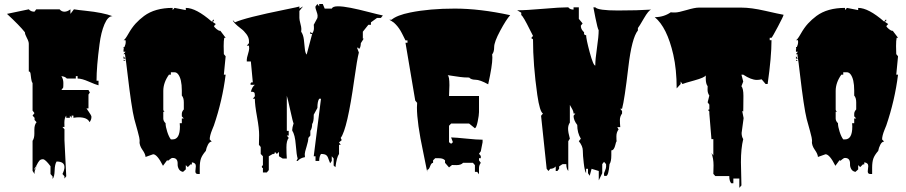

<svg xmlns="http://www.w3.org/2000/svg" viewBox="-20 -777 4441 941"><path d="M295.4 -175.8 295.9 -154.8H286.1L295.9 -143.6V-90.3L304.7 86.9L295.9 98.1V86.9L286.1 75.7Q295.9 56.2 295.9 42Q295.9 14.6 257.3 14.6Q248.5 28.3 247.8 58.6Q247.1 88.9 237.8 100.1V87.9L227.5 75.7V37.6Q202.1 3.4 190.4 3.4Q178.7 3.4 172.4 11.2Q166 19 160.2 31.2Q154.3 43.5 149.4 48.3V75.7L139.6 60.5V-86.9Q148.4 -99.1 148.4 -122.1V-141.6Q148.4 -165.5 159.2 -178.2L149.4 -189V-199.7L139.6 -210.4L148.9 -222.7L139.6 -234.9V-370.1Q134.3 -377 132.8 -391.6Q131.3 -406.2 129.6 -416.5Q127.9 -426.8 121.1 -426.8V-562.5Q121.1 -573.7 111.6 -591.3Q102.1 -608.9 102.1 -618.7Q77.1 -650.9 14.2 -709L121.1 -731.4Q130.9 -719.7 148.9 -719.7L157.7 -731.4H272Q281.7 -719.7 295.9 -719.7Q310.1 -719.7 325.2 -731.4V-709L342.3 -731.4Q361.8 -728 400.4 -724.1Q485.4 -715.3 531.2 -697.8Q508.8 -697.8 491.9 -658Q475.1 -618.2 467.8 -560.5Q453.1 -450.7 453.1 -381.3H462.9V-358.9Q448.7 -362.3 414.8 -377.2Q380.9 -392.1 360.4 -392.1V-403.8H351.6V-392.1H307.6Q299.3 -401.9 280.8 -403.8Q290.5 -389.2 290.5 -370.4Q290.5 -351.6 289.6 -347.7L280.8 -335.9H413.6L420.4 -323.7L413.6 -313.5V-245.6H403.8Q405.3 -243.2 412.6 -232.9Q428.2 -210.9 428.2 -204.6Q428.2 -189.9 418.9 -178.2Q408.7 -202.1 364.7 -202.1Q356.9 -202.1 339.8 -199.7V-210.4H331.1V-199.7L322.3 -210.4V-199.7H304.7V-210.4Q295.4 -198.7 295.4 -175.8ZM149.4 60.5Q149.4 52.2 156.2 44.4Q150.4 59.1 149.4 65.4ZM157.2 42.5 159.2 37.6V42Q158.2 42 157.2 42.5Z M778.8 35.6Q750.5 -21 730.5 -21Q729.5 -21 693.4 -7.8Q692.4 -22.5 678 -42.7Q663.6 -63 663.6 -83H664.6Q664.6 -100.6 654.8 -133.8Q645 -167 638.2 -193.8Q631.3 -220.7 622.8 -278.3Q614.3 -335.9 606.2 -405.5Q598.1 -475.1 592.3 -512.7L588.9 -510.7L585.4 -511.7L595.2 -523.4H585.4V-535.6H586.9L585.4 -546.9L589.8 -545.9Q596.2 -559.6 596.2 -572.3L595.2 -580.1H585.9Q592.8 -582.5 609.4 -611.8Q626 -641.1 644.5 -661.4Q663.1 -681.6 686 -698.7Q739.3 -738.3 826.2 -738.3V-727.5L835.4 -738.3L890.6 -727.5V-738.3Q940.9 -738.3 1017.6 -671.4L1027.3 -682.1L1028.3 -673.3L1019.5 -671.4L1037.6 -659.2L1028.3 -648.9Q1031.2 -642.6 1041.5 -634.3Q1051.8 -626 1058.1 -626H1060.1L1085.9 -591.8H1079.1Q1076.2 -579.1 1076.2 -551.3Q1076.2 -523.4 1077.1 -511.7L1085.9 -501L1077.1 -411.1H1085.9Q1070.3 -285.2 1028.3 -162.1Q1026.4 -156.7 1020 -141.6Q1007.8 -111.8 1007.8 -93.8L1017.6 -83Q1006.8 -83 999 -67.6Q991.2 -52.2 988.8 -37.6Q970.2 -16.1 964.6 1Q959 18.1 959 44.4V75.7H949.2Q937.5 75.7 937.5 62.5L939.9 37.1Q939.9 21 920.4 18.6V29.3L914.1 28.3L900.4 42L890.6 32.2V53.2L877 65.4Q862.3 62.5 856.2 51Q850.1 39.6 850.6 27.8Q852.1 -2.9 826.2 -2.9Q819.8 -2.9 812.3 3.9Q804.7 10.7 803 10.7Q801.3 10.7 799.3 7.8ZM826.2 -93.8Q861.8 -93.8 861.8 -157.2Q861.8 -168 860.8 -173.3H871.1V-196.3H880.9L871.1 -207V-219.2Q871.1 -230 880.9 -240.7V-275.4Q880.9 -297.9 871.1 -308.6V-333.5Q871.1 -389.6 853 -413.1Q845.2 -422.9 834.5 -422.9H817.4V-411.1H808.1Q780.3 -372.1 780.3 -331.5V-240.7Q780.3 -234.4 786.1 -229.5H780.3V-196.3Q780.3 -183.6 791.5 -173.3Q791.5 -156.2 799.6 -131.3Q807.6 -106.4 817.4 -93.8ZM595.2 -489.7H585.4V-501ZM595.2 -479H585.4L586.9 -484.4Z M1219.2 -372.1 1209.5 -475.6H1189.5V-484.9Q1189.5 -492.7 1195.3 -511.5Q1201.2 -530.3 1201.2 -539.8Q1201.2 -549.3 1200.2 -553.2H1189.5L1200.2 -565.4V-576.2Q1200.2 -592.8 1188 -609.4Q1175.8 -626 1161.1 -636.7Q1122.1 -666.5 1121.1 -678.2L1131.8 -667.5Q1179.2 -689.9 1379.9 -730.5Q1444.3 -743.2 1447.3 -745.6V-734.9L1465.3 -745.6L1447.3 -723.6V-689Q1447.3 -680.2 1452.1 -662.1Q1457 -644 1457 -635Q1457 -626 1456.1 -621.6Q1466.3 -606.9 1469.2 -583.3Q1472.2 -559.6 1473.9 -538.8Q1475.6 -518.1 1482.9 -509.3L1509.8 -610.4H1501V-621.6L1509.8 -612.8Q1518.6 -624 1518.6 -638.2Q1518.6 -652.3 1517.6 -655.3L1535.6 -689Q1536.6 -692.4 1536.6 -699.7Q1536.6 -707 1531.2 -721.7Q1525.9 -736.3 1525.9 -741.2L1526.4 -745.6L1535.6 -757.3L1544.4 -745.6V-757.3H1562L1571.3 -734.9H1606Q1610.8 -746.1 1636 -746.1Q1661.1 -746.1 1699.2 -738.5Q1737.3 -731 1785.9 -718.3Q1834.5 -705.6 1856.4 -701.2L1846.7 -689H1827.6L1797.9 -667.5V-655.3H1785.2L1758.3 -621.6V-587.9H1762.7L1748.5 -565.4Q1748.5 -556.2 1745.6 -545.9L1741.2 -538.1L1738.8 -537.6Q1736.8 -543.5 1734.4 -543.5Q1731.9 -543.5 1730 -543L1738.8 -519.5Q1730 -485.8 1716.3 -387.7Q1682.1 -143.6 1649.9 -101.1L1654.8 -90.3L1641.6 -79.1L1649.9 -67.4H1641.6V-22.5Q1629.9 -5.9 1624 42.5L1615.2 34.2V0L1606 -11.2V11.7L1598.1 23.4Q1595.2 17.1 1591.8 7.3Q1588.4 -2.4 1586.7 -6.3Q1585 -10.3 1581.1 -14.6Q1574.2 -22.5 1553.2 -22.5Q1544.4 -9.8 1544.4 11.7H1526.4V-11.2H1517.6L1553.2 -293H1544.4Q1535.6 -280.8 1535.6 -248L1517.6 -214.8V-209Q1517.6 -180.2 1509.8 -168.9Q1509.8 -147.9 1501 -135.7V-112.8L1491.2 -101.1Q1491.2 -85.9 1482.4 -58.1Q1473.6 -30.3 1473.6 -22Q1473.6 -13.7 1474.6 -6.8Q1451.7 -2.9 1439 11.7H1433.1L1439 0Q1433.6 -15.1 1429.7 -66.2Q1425.8 -117.2 1412.6 -135.7L1412.1 -140.6Q1412.1 -150.9 1418.9 -172.4Q1415.5 -177.7 1402.8 -236.1Q1390.1 -294.4 1385.7 -307.6V-135.7H1395V-112.8H1385.7L1395 -101.1Q1383.8 -87.9 1383.8 -55.2Q1383.8 -22.5 1385.7 0H1365.7L1347.2 -11.2V-32.7L1336.9 -22.5L1327.1 -32.7V-30.8Q1327.1 -27.8 1325.2 -24.7Q1323.2 -21.5 1322 -21.5Q1320.8 -21.5 1318.8 -23.4L1297.4 -11.2V56.6L1287.6 68.4H1268.6V45.9H1267.1Q1263.2 45.9 1263.2 40Q1263.2 34.2 1267.1 34.2H1268.6V-11.2L1257.8 -22.5V-56.6L1249 -67.4L1250 -114.7Q1250.5 -145 1239.7 -204.3Q1229 -263.7 1229 -293H1219.2L1229 -305.2V-310.1Q1229 -321.3 1225.1 -324.5Q1221.2 -327.6 1209.5 -327.6Q1216.3 -352.5 1229 -361.3H1209.5Q1207.5 -363.3 1207.5 -365.2Q1207.5 -368.2 1210.2 -371.1Q1212.9 -374 1215.1 -374Q1217.3 -374 1219.2 -372.1Z M2216.8 32.2 2195.3 31.7 2180.7 43.5 2161.1 21V8.8Q2151.4 -1.5 2132.3 -1.5H2112.8L2102.5 8.8V21Q2093.8 21 2087.9 38.1Q2082 55.2 2073.7 55.2V65.4Q2068.8 39.1 2054.2 -31.2Q2023.4 -174.8 2023.4 -250.5Q2023.4 -265.6 2024.4 -272.9L2015.1 -284.2L1967.3 -567.4H1977.1V-579.1H1967.3Q1965.8 -581.5 1961.2 -591.1Q1956.5 -600.6 1955.1 -603.5Q1953.6 -606.4 1949.2 -615Q1944.8 -623.5 1942.6 -627Q1940.4 -630.4 1935.8 -637.5Q1931.2 -644.5 1928 -647.9Q1924.8 -651.4 1919.9 -657Q1915 -662.6 1910.6 -666Q1896 -676.3 1888.2 -680.2H1898.9Q1925.3 -702.6 1990.7 -715.8Q2085.4 -734.9 2208.7 -734.9Q2332 -734.9 2480.5 -702.6Q2460.9 -681.2 2431.4 -626.2Q2401.9 -571.3 2401.9 -546.4Q2401.9 -521.5 2392.1 -510.7L2393.1 -494.6Q2393.1 -455.6 2372.6 -363.8Q2332 -386.2 2310.5 -386.2Q2289.1 -386.2 2279.3 -397Q2253.4 -397 2235.1 -399.7Q2216.8 -402.3 2200 -404.8Q2183.1 -407.2 2173.8 -408.7Q2182.6 -403.8 2182.6 -359.4L2180.7 -306.6H2327.6V-227.5Q2327.6 -212.9 2321.3 -181.9Q2314.9 -150.9 2307.6 -148.4L2279.3 -171.4H2190.9L2180.7 -160.6V-80.1L2190.9 -72.3L2199.7 -80.1L2190.9 -103.5Q2213.9 -103 2265.4 -97.7Q2316.9 -92.3 2345.2 -92.3V-80.1L2336.4 -35.6L2327.6 -23.4L2336.4 -12.7V-1.5H2327.6V8.8L2336.4 21Q2327.6 33.2 2327.6 46.9V77.1L2318.8 65.4H2307.6V32.2L2297.9 21H2249.5Q2239.7 32.2 2216.8 32.2Z M2809.1 -164.6Q2791 -188 2791 -209.5L2799.8 -220.7H2791Q2791 -231.4 2782.7 -245.4Q2774.4 -259.3 2772.9 -262.7V-176.3Q2764.2 -163.6 2764.2 -146.2Q2764.2 -128.9 2772.9 -97.2L2765.1 -85V61Q2755.4 49.8 2755.4 27.3H2738.3Q2736.8 27.3 2728.8 32.7Q2720.7 38.1 2720.2 38.6V50.3L2711.9 61H2703.6V38.6Q2693.4 50.3 2676.8 50.3L2668 61L2659.2 50.3L2631.8 -209.5L2641.1 -220.7Q2625.5 -228.5 2613.3 -312Q2592.3 -460.4 2592.3 -584.5L2583.5 -590.3L2592.3 -601.1Q2589.4 -606 2576.7 -631.8Q2544.9 -696.3 2534.7 -703.6V-714.8L2514.6 -726.6Q2558.1 -726.6 2642.1 -733.9Q2726.1 -741.2 2765.1 -741.2Q2773.4 -730 2791 -730V-741.2H2816.9V-684.6L2835.4 -662.1L2826.7 -651.4Q2826.7 -635.3 2837.4 -624.5Q2843.8 -618.2 2843 -616.7Q2842.3 -615.2 2842.3 -612.5Q2842.3 -609.9 2844.7 -607.2Q2847.2 -604.5 2849.6 -604.5L2852.5 -606Q2852.5 -586.4 2870.1 -521Q2887.7 -455.6 2897.5 -455.6V-456.1Q2897.5 -486.3 2905.8 -542.5Q2914.1 -598.6 2914.1 -628.9Q2908.7 -637.2 2898.4 -688.7Q2888.2 -740.2 2888.2 -741.2H2897.5Q2910.6 -725.6 3008.3 -725.6Q3106 -725.6 3171.9 -730Q3159.2 -727.5 3135.5 -686.5Q3111.8 -645.5 3106.4 -639.6V-627.9Q3076.2 -590.3 3059.6 -448.2Q3040.5 -286.1 3028.8 -244.1H3020L3028.8 -232.9V-220.7Q3018.1 -206.5 3018.1 -189Q3018.1 -171.4 3020 -153.8H3005.4L3011.7 -142.6Q3001 -128.9 3001 -109.1Q3001 -89.4 3002 -85Q2998.5 -80.1 2996.1 -67.9Q2989.7 -40 2976.1 -40V-16.1Q2976.1 15.6 2967.3 27.3Q2962.4 85.4 2950.2 85.4L2940.4 84.5V71.8Q2940.4 70.3 2945.6 58.6Q2950.7 46.9 2950.7 38.1Q2950.7 29.3 2950.2 27.3L2940.4 16.1L2931.6 27.3V71.8L2914.6 106.9V61L2879.4 50.3L2870.1 84.5L2861.8 71.8V50.3H2852.5V71.8Q2845.7 62.5 2841.1 23.2Q2836.4 -16.1 2836.4 -38.6Q2836.4 -61 2816.9 -85L2826.7 -97.2Q2809.1 -126 2809.1 -164.6Z M3611.3 17.6 3613.8 131.8 3603.5 143.6V98.1H3574.2V121.1H3564Q3554.2 111.3 3554.2 85.9H3485.8L3476.1 75.2L3477.1 33.2Q3477.1 -1 3466.8 -26.9L3476.1 -15.1V-95.2H3466.8L3456.5 -220.7V-230.5L3449.7 -238.3L3456.5 -240.7V-264.2L3448.2 -275.4L3456.5 -308.6Q3447.8 -321.3 3447.8 -336.9Q3447.8 -352.5 3448.2 -354.5Q3439 -366.2 3439 -391.1V-407.7Q3434.1 -397 3382.8 -382.8Q3331.5 -368.7 3324.7 -365.2L3315.9 -377.4V-365.2L3296.4 -343.8Q3296.4 -436.5 3279.8 -509.3Q3249 -643.6 3189 -692.9Q3232.9 -692.9 3267.6 -716.8Q3272.9 -715.8 3288.8 -715.8Q3304.7 -715.8 3345 -727.8Q3385.3 -739.7 3404.3 -739.7H3613.8Q3661.6 -739.7 3729.7 -724.1Q3797.9 -708.5 3820.3 -704.6Q3820.3 -698.7 3792.7 -646.7Q3765.1 -594.7 3761.2 -591.8H3752.4V-580.1H3761.2Q3761.2 -498.5 3742.2 -365.2H3732.4L3712.9 -388.2Q3699.7 -385.3 3689.5 -385.3Q3661.6 -385.3 3622.6 -411.1H3613.8L3622.6 -377.4L3613.8 -354.5Q3623.5 -342.8 3623.5 -307.1Q3623.5 -271.5 3623 -252.4Q3622.6 -233.4 3622.6 -230.5Q3622.1 -230.5 3620.1 -232.9Q3618.2 -232.9 3618.2 -229.5L3624.5 -198.2L3614.7 -125.5Q3614.7 -107.4 3622.6 -95.2Q3611.3 -49.8 3611.3 17.6Z M4074.2 35.6Q4045.9 -21 4025.9 -21Q4024.9 -21 3988.8 -7.8Q3987.8 -22.5 3973.4 -42.7Q3959 -63 3959 -83H3960Q3960 -100.6 3950.2 -133.8Q3940.4 -167 3933.6 -193.8Q3926.8 -220.7 3918.2 -278.3Q3909.7 -335.9 3901.6 -405.5Q3893.6 -475.1 3887.7 -512.7L3884.3 -510.7L3880.9 -511.7L3890.6 -523.4H3880.9V-535.6H3882.3L3880.9 -546.9L3885.3 -545.9Q3891.6 -559.6 3891.6 -572.3L3890.6 -580.1H3881.3Q3888.2 -582.5 3904.8 -611.8Q3921.4 -641.1 3939.9 -661.4Q3958.5 -681.6 3981.4 -698.7Q4034.7 -738.3 4121.6 -738.3V-727.5L4130.9 -738.3L4186 -727.5V-738.3Q4236.3 -738.3 4313 -671.4L4322.8 -682.1L4323.7 -673.3L4314.9 -671.4L4333 -659.2L4323.7 -648.9Q4326.7 -642.6 4336.9 -634.3Q4347.2 -626 4353.5 -626H4355.5L4381.3 -591.8H4374.5Q4371.6 -579.1 4371.6 -551.3Q4371.6 -523.4 4372.6 -511.7L4381.3 -501L4372.6 -411.1H4381.3Q4365.7 -285.2 4323.7 -162.1Q4321.8 -156.7 4315.4 -141.6Q4303.2 -111.8 4303.2 -93.8L4313 -83Q4302.2 -83 4294.4 -67.6Q4286.6 -52.2 4284.2 -37.6Q4265.6 -16.1 4260 1Q4254.4 18.1 4254.4 44.4V75.7H4244.6Q4232.9 75.7 4232.9 62.5L4235.4 37.1Q4235.4 21 4215.8 18.6V29.3L4209.5 28.3L4195.8 42L4186 32.2V53.2L4172.4 65.4Q4157.7 62.5 4151.6 51Q4145.5 39.6 4146 27.8Q4147.5 -2.9 4121.6 -2.9Q4115.2 -2.9 4107.7 3.9Q4100.1 10.7 4098.4 10.7Q4096.7 10.7 4094.7 7.8ZM4121.6 -93.8Q4157.2 -93.8 4157.2 -157.2Q4157.2 -168 4156.2 -173.3H4166.5V-196.3H4176.3L4166.5 -207V-219.2Q4166.5 -230 4176.3 -240.7V-275.4Q4176.3 -297.9 4166.5 -308.6V-333.5Q4166.5 -389.6 4148.4 -413.1Q4140.6 -422.9 4129.9 -422.9H4112.8V-411.1H4103.5Q4075.7 -372.1 4075.7 -331.5V-240.7Q4075.7 -234.4 4081.5 -229.5H4075.7V-196.3Q4075.7 -183.6 4086.9 -173.3Q4086.9 -156.2 4095 -131.3Q4103 -106.4 4112.8 -93.8ZM3890.6 -489.7H3880.9V-501ZM3890.6 -479H3880.9L3882.3 -484.4Z"/></svg>

Font: Butcherman
Style: Regular
Weight: 400
Version: Version 001.004